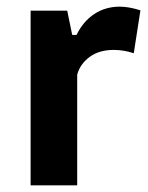

<svg xmlns="http://www.w3.org/2000/svg" viewBox="-20 -557 446 577"><path d="M382 -397Q352 -407 322 -407Q278 -407 249.5 -386Q221 -365 212 -333V0H72V-525H182L197 -452H210Q230 -493 263.5 -515Q297 -537 340 -537Q367 -537 402 -526Z"/></svg>

Font: PT Sans Caption
Style: Bold
Weight: 700
Designer: A.Korolkova, O.Umpeleva, V.Yefimov
Foundry: ParaType Ltd
Version: Version 2.003W OFL